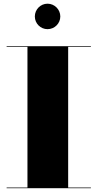

<svg xmlns="http://www.w3.org/2000/svg" viewBox="-20 -994 514 1014"><path d="M164 -907C164 -870 194 -840 231 -840C268 -840 298.5 -870 298.5 -907C298.5 -944 268 -974.5 231 -974.5C194 -974.5 164 -944 164 -907ZM15 -3.5V0H460V-3.5H340V-746.5H460V-750H15V-746.5H125V-3.5Z"/></svg>

Font: Bodoni* 48pt Fatface
Style: Regular
Weight: 900
Version: Version 2.3